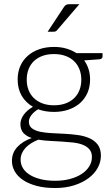

<svg xmlns="http://www.w3.org/2000/svg" viewBox="-20 -736 550 941"><path d="M38.5 0ZM244.5 -506Q277.5 -506 305 -498Q332.5 -490 355 -475.5H482.5V-459Q482.5 -448 468.5 -445.5L392.5 -440Q406.5 -421 414 -397.2Q421.5 -373.5 421.5 -346.5Q421.5 -310.5 408.8 -281.2Q396 -252 372.8 -231.2Q349.5 -210.5 316.8 -199Q284 -187.5 244.5 -187.5Q201.5 -187.5 167 -200.5Q146 -188 133.8 -171.8Q121.5 -155.5 121.5 -140Q121.5 -118.5 136.8 -107Q152 -95.5 176.8 -90.2Q201.5 -85 233.2 -83.5Q265 -82 298 -80.2Q331 -78.5 362.8 -74Q394.5 -69.5 419.2 -58.2Q444 -47 459.2 -26.8Q474.5 -6.5 474.5 27Q474.5 58 459 86.5Q443.5 115 414.2 137Q385 159 343.5 172.2Q302 185.5 250.5 185.5Q198 185.5 158.5 174.8Q119 164 92.2 145.8Q65.5 127.5 52 103.5Q38.5 79.5 38.5 52.5Q38.5 13 64.5 -15.2Q90.5 -43.5 135.5 -59.5Q110 -68 95 -84Q80 -100 80 -128.5Q80 -139 84 -150.5Q88 -162 96 -173.2Q104 -184.5 115.5 -194.5Q127 -204.5 141.5 -212.5Q106 -233 86.2 -267Q66.5 -301 66.5 -346.5Q66.5 -382.5 79.2 -411.8Q92 -441 115.5 -462Q139 -483 171.8 -494.5Q204.5 -506 244.5 -506ZM430.5 33.5Q430.5 10 418.2 -4.2Q406 -18.5 385.5 -26.5Q365 -34.5 338 -37.5Q311 -40.5 282 -42.2Q253 -44 223.5 -45.5Q194 -47 168 -51.5Q149 -44 133 -34Q117 -24 105.5 -11.8Q94 0.5 87.5 15.2Q81 30 81 47Q81 69 92.2 87.8Q103.5 106.5 125.2 120.2Q147 134 178.5 142Q210 150 251 150Q289 150 321.8 141.5Q354.5 133 378.8 117.5Q403 102 416.8 80.5Q430.5 59 430.5 33.5ZM244.5 -220Q276.5 -220 301.5 -229.2Q326.5 -238.5 343.5 -255Q360.5 -271.5 369.5 -294.5Q378.5 -317.5 378.5 -345.5Q378.5 -373.5 369.2 -396.8Q360 -420 342.8 -436.5Q325.5 -453 300.8 -462Q276 -471 244.5 -471Q213 -471 188.2 -462Q163.5 -453 146.2 -436.5Q129 -420 120 -396.8Q111 -373.5 111 -345.5Q111 -317.5 120 -294.5Q129 -271.5 146.2 -255Q163.5 -238.5 188.2 -229.2Q213 -220 244.5 -220ZM369 -715.5 260.5 -589Q256.5 -584 252.2 -582.2Q248 -580.5 242 -580.5H213.5L292 -699.5Q297.5 -708.5 303.5 -712Q309.5 -715.5 321.5 -715.5Z"/></svg>

Font: Lato Light
Style: Regular
Weight: 300
Designer: Lukasz Dziedzic
Foundry: tyPoland Lukasz Dziedzic
Version: Version 2.007; 2014-02-27